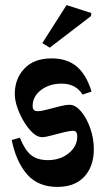

<svg xmlns="http://www.w3.org/2000/svg" viewBox="-20 -736 418 753"><path d="M205 -3Q129 -3 86 -52.5Q43 -102 26 -187L58 -196Q77 -148 101.5 -128Q126 -108 168 -108Q216 -108 249.5 -135Q283 -162 283 -201Q283 -223 267 -223Q254 -223 229.5 -217Q205 -211 181 -204.5Q157 -198 145 -198Q127 -198 108.5 -215Q90 -232 74 -258.5Q58 -285 48 -314Q38 -343 38 -368Q38 -427 75.5 -467Q113 -507 183 -507Q243 -507 281 -475Q319 -443 339 -377L304 -365Q277 -408 222 -408Q174 -408 141 -383Q108 -358 108 -320Q108 -300 127 -300Q142 -300 166 -306.5Q190 -313 214 -319Q238 -325 253 -325Q276 -325 298 -299Q320 -273 334 -233Q348 -193 348 -151Q348 -84 311 -43.5Q274 -3 205 -3ZM337 -673 175 -549 146 -567 241 -716 338 -685Z"/></svg>

Font: Jaini
Style: Regular
Weight: 400
Designer: Maithili Shingre, Girish Dalvi (Devanagari), Taresh Vohra (Latin)
Foundry: Ek Type
Version: Version 2.000; ttfautohint (v1.8.4.7-5d5b)